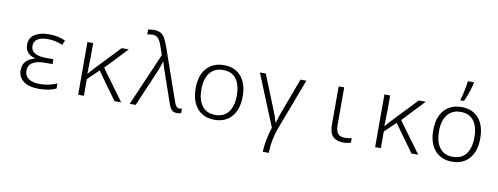

<svg xmlns="http://www.w3.org/2000/svg" viewBox="-78 -1238 4955 1910"><g transform="rotate(10 2400.0 -283.0)"><path d="M117 -142Q117 -248 235 -279V-283Q136 -312 136 -403Q136 -471 190 -506.5Q244 -542 330 -542Q384 -542 422.5 -534Q461 -526 501 -508L480 -461Q411 -493 330 -493Q262 -493 226.5 -469Q191 -445 191 -399Q191 -305 354 -305H419V-256H343Q175 -256 175 -145Q175 -94 215 -66.5Q255 -39 329 -39Q379 -39 420 -48.5Q461 -58 501 -75V-24Q433 10 327 10Q224 10 170.5 -31.5Q117 -73 117 -142Z M723 -532H781V-390Q781 -334 777 -222H779Q818 -268 849 -300L1070 -532H1141L931 -310L1158 0H1090L892 -275L781 -168V0H723Z M1639 -63 1539 -351Q1510 -433 1501 -470H1498Q1485 -424 1457 -357L1304 0H1244L1474 -532L1443 -624Q1425 -675 1404 -696Q1383 -717 1346 -717Q1319 -717 1296 -710V-759Q1324 -766 1354 -766Q1394 -766 1420 -752.5Q1446 -739 1463.5 -710Q1481 -681 1500 -629L1688 -90Q1698 -63 1709.5 -51.5Q1721 -40 1737 -40Q1752 -40 1764 -44V1Q1746 9 1722 9Q1690 9 1671.5 -8Q1653 -25 1639 -63Z M1863 -267Q1863 -398 1927.5 -470Q1992 -542 2102 -542Q2214 -542 2276 -468.5Q2338 -395 2338 -267Q2338 -138 2275 -64Q2212 10 2101 10Q1990 10 1926.5 -63.5Q1863 -137 1863 -267ZM2279 -267Q2279 -371 2235 -432Q2191 -493 2102 -493Q2015 -493 1968 -433Q1921 -373 1921 -266Q1921 -160 1966.5 -99.5Q2012 -39 2100 -39Q2189 -39 2234 -100Q2279 -161 2279 -267Z M2678 -11 2465 -532H2525L2659 -199Q2692 -118 2705 -68H2708Q2726 -133 2750 -196L2875 -532H2935L2744 -28Q2694 101 2691 240H2631Q2631 189 2644.5 117.5Q2658 46 2678 -11Z M3261 -147V-532H3317V-151Q3317 -92 3339 -65.5Q3361 -39 3409 -39Q3447 -39 3478 -48V-2Q3465 3 3444 6.5Q3423 10 3402 10Q3333 10 3297 -26.5Q3261 -63 3261 -147Z M3723 -532H3781V-390Q3781 -334 3777 -222H3779Q3818 -268 3849 -300L4070 -532H4141L3931 -310L4158 0H4090L3892 -275L3781 -168V0H3723Z M4263 -267Q4263 -398 4327.5 -470Q4392 -542 4502 -542Q4614 -542 4676 -468.5Q4738 -395 4738 -267Q4738 -138 4675 -64Q4612 10 4501 10Q4390 10 4326.5 -63.5Q4263 -137 4263 -267ZM4679 -267Q4679 -371 4635 -432Q4591 -493 4502 -493Q4415 -493 4368 -433Q4321 -373 4321 -266Q4321 -160 4366.5 -99.5Q4412 -39 4500 -39Q4589 -39 4634 -100Q4679 -161 4679 -267ZM4478 -617Q4490 -655 4501.5 -708.5Q4513 -762 4518 -806H4579V-797Q4572 -759 4553 -704Q4534 -649 4514 -606H4478Z"/></g></svg>

Font: Noto Sans Mono UI Light
Style: Regular
Weight: 300
Monospace: yes
Designer: Monotype Design team
Foundry: Monotype Imaging Inc.
Version: Version 1.000